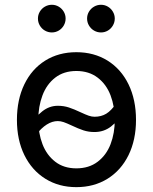

<svg xmlns="http://www.w3.org/2000/svg" viewBox="-20 -771 640 803"><path d="M50.8 -269.5Q50.8 -354 81.8 -418.2Q112.8 -482.4 169.2 -517.6Q225.6 -552.7 299.3 -552.7Q373 -552.7 429.7 -517.6Q486.3 -482.4 517.6 -418.2Q548.8 -354 548.8 -269.5Q548.8 -186 517.6 -122.3Q486.3 -58.6 429.7 -23.4Q373 11.7 299.3 11.7Q226.1 11.7 169.7 -23.4Q113.3 -58.6 82 -122.3Q50.8 -186 50.8 -269.5ZM460 -269.5Q460 -325.7 442.4 -372.1Q424.8 -418.5 388.4 -446.3Q352.1 -474.1 299.3 -474.1Q247.1 -474.1 211.2 -446.5Q175.3 -418.9 157.7 -372.3Q140.1 -325.7 140.1 -269.5Q140.1 -213.9 157.7 -168Q175.3 -122.1 211.2 -94.5Q247.1 -66.9 299.3 -66.9Q352.1 -66.9 388.4 -94.5Q424.8 -122.1 442.4 -168Q460 -213.9 460 -269.5ZM222.2 -328.6Q246.6 -328.6 268.1 -321.5Q289.6 -314.5 317.4 -301.3Q338.4 -291.5 351.1 -287.1Q363.8 -282.7 375.5 -282.7Q403.3 -282.7 424.3 -295.4Q445.3 -308.1 466.3 -338.9L505.9 -312Q474.1 -265.1 444.3 -241.9Q414.6 -218.8 375 -218.8Q350.6 -218.8 329.1 -225.8Q307.6 -232.9 279.8 -246.1Q258.8 -255.9 246.1 -260.3Q233.4 -264.6 221.7 -264.6Q175.3 -264.6 130.4 -207L92.3 -236.8Q127.4 -281.7 156.7 -305.2Q186 -328.6 222.2 -328.6ZM344.2 -693.4Q344.2 -709 352.1 -722.2Q359.9 -735.4 373.3 -743.2Q386.7 -751 402.3 -751Q418 -751 431.2 -743.2Q444.3 -735.4 452.1 -722.2Q460 -709 460 -693.4Q460 -677.7 452.1 -664.3Q444.3 -650.9 431.2 -643.1Q418 -635.3 402.3 -635.3Q386.7 -635.3 373.3 -643.1Q359.9 -650.9 352.1 -664.3Q344.2 -677.7 344.2 -693.4ZM138.7 -693.4Q138.7 -709 146.5 -722.2Q154.3 -735.4 167.7 -743.2Q181.2 -751 196.8 -751Q212.4 -751 225.6 -743.2Q238.8 -735.4 246.6 -722.2Q254.4 -709 254.4 -693.4Q254.4 -677.7 246.6 -664.3Q238.8 -650.9 225.6 -643.1Q212.4 -635.3 196.8 -635.3Q181.2 -635.3 167.7 -643.1Q154.3 -650.9 146.5 -664.3Q138.7 -677.7 138.7 -693.4Z"/></svg>

Font: Inter RS Variable
Style: Regular
Weight: 400
Designer: Rasmus Andersson (customised by Maria Ramos and Noel Pretorius)
Foundry: rsms
Version: Version 3.001;Glyphs 3.2.3 (3260)